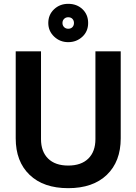

<svg xmlns="http://www.w3.org/2000/svg" viewBox="-20 -968 712 1002"><path d="M62 -246V-700H194V-242Q194 -177 231 -140.5Q268 -104 336 -104Q404 -104 441 -140.5Q478 -177 478 -242V-700H610V-246Q610 -125 537.5 -55.5Q465 14 336 14Q207 14 134.5 -55.5Q62 -125 62 -246ZM232 -848Q232 -891 262 -919.5Q292 -948 336 -948Q381 -948 410.5 -920Q440 -892 440 -848Q440 -804 409.5 -776Q379 -748 336 -748Q293 -748 262.5 -777Q232 -806 232 -848ZM336 -818Q350 -818 358 -826.5Q366 -835 366 -848Q366 -861 358 -869.5Q350 -878 336 -878Q323 -878 314.5 -869.5Q306 -861 306 -848Q306 -835 314.5 -826.5Q323 -818 336 -818Z"/></svg>

Font: Rootstock Sans Headline
Style: Bold
Weight: 700
Designer: Florian Karsten
Foundry: Florian Karsten
Version: Version 2.000;FEAKit 1.0